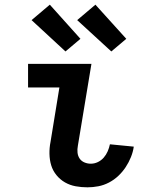

<svg xmlns="http://www.w3.org/2000/svg" viewBox="-20 -793 640 821"><path d="M354 8Q328 8 303.5 3.5Q279 -1 258 -13Q237 -25 221.5 -44Q206 -63 199 -86Q192 -109 191.5 -135Q191 -161 196 -186L234 -419H100V-520H371L313 -170Q310 -155 311.5 -140.5Q313 -126 320.5 -115Q328 -104 341 -98.5Q354 -93 368 -93Q384 -93 398.5 -100Q413 -107 423.5 -119Q434 -131 440.5 -146Q447 -161 450 -176L552 -166Q549 -144 540 -121.5Q531 -99 517.5 -78.5Q504 -58 486 -41Q468 -24 446 -12.5Q424 -1 400.5 3.5Q377 8 354 8ZM456 -573 310 -707 388 -773 520 -627ZM260 -573 115 -707 193 -773 324 -627Z"/></svg>

Font: Iosevka Extended
Style: Bold Italic
Weight: 700
Width: 7
Italic angle: -9°
Monospace: yes
Designer: Belleve Invis
Foundry: Belleve Invis
Version: Version 32.5.0; ttfautohint (v1.8.4)